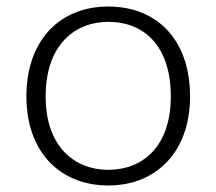

<svg xmlns="http://www.w3.org/2000/svg" viewBox="-20 -556 664 589"><path d="M312 13C459 13 563 -90 563 -260C563 -437 459 -536 312 -536C166 -536 61 -435 61 -260C61 -86 168 13 312 13ZM312 -35C210 -35 120 -105 120 -260C120 -418 209 -489 313 -489C418 -489 504 -419 504 -260C504 -107 418 -35 312 -35Z"/></svg>

Font: FiraGO Light
Style: Regular
Weight: 300
Designer: bBox Type
Foundry: bBox Type GmbH
Version: Version 1.001;PS 001.001;hotconv 1.0.88;makeotf.lib2.5.64775